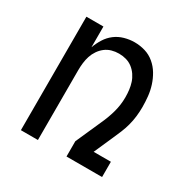

<svg xmlns="http://www.w3.org/2000/svg" viewBox="-126 -645 752 762"><g transform="rotate(30 250.0 -264.0)"><path d="M64 0V-520H142V-425Q150 -447 162.5 -467Q175 -487 193.5 -501Q212 -515 235 -521.5Q258 -528 281 -528Q306 -528 329.5 -521Q353 -514 372 -498Q391 -482 403.5 -461Q416 -440 423.5 -416.5Q431 -393 433.5 -368.5Q436 -344 436 -320Q436 -299 433.5 -277.5Q431 -256 425.5 -235.5Q420 -215 412 -195.5Q404 -176 395 -156L357 -70H436V0H273V-70L324 -185Q339 -217 348.5 -251Q358 -285 358 -320Q358 -337 356 -353.5Q354 -370 349 -385.5Q344 -401 334.5 -415Q325 -429 312 -439Q299 -449 283 -453.5Q267 -458 250 -458Q233 -458 217 -453.5Q201 -449 188 -439Q175 -429 165.5 -415Q156 -401 151 -385.5Q146 -370 144 -353.5Q142 -337 142 -320V0Z"/></g></svg>

Font: Iosevka Fixed
Style: Regular
Weight: 400
Monospace: yes
Designer: Belleve Invis
Foundry: Belleve Invis
Version: Version 33.2.4